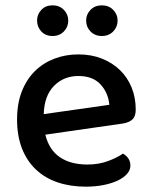

<svg xmlns="http://www.w3.org/2000/svg" viewBox="-20 -686 567 720"><path d="M150 -181Q164 -124 204.5 -96.5Q245 -69 308 -69Q350 -69 385 -82Q420 -95 441 -110Q469 -94 469 -65Q469 -48 456 -33.5Q443 -19 420.5 -8.5Q398 2 367.5 8Q337 14 302 14Q244 14 196.5 -2Q149 -18 115 -50Q81 -82 62.5 -129Q44 -176 44 -238Q44 -298 62 -343.5Q80 -389 111 -419.5Q142 -450 184 -466Q226 -482 274 -482Q322 -482 361.5 -466.5Q401 -451 429.5 -423.5Q458 -396 473.5 -358Q489 -320 489 -275Q489 -250 477 -238.5Q465 -227 442 -223ZM274 -401Q219 -401 182.5 -364Q146 -327 144 -258L390 -293Q386 -338 357 -369.5Q328 -401 274 -401ZM236 -609Q236 -585 219.5 -568Q203 -551 177 -551Q151 -551 135 -568Q119 -585 119 -609Q119 -632 135 -649Q151 -666 177 -666Q203 -666 219.5 -649Q236 -632 236 -609ZM421 -609Q421 -585 404.5 -568Q388 -551 362 -551Q336 -551 319.5 -568Q303 -585 303 -609Q303 -632 319.5 -649Q336 -666 362 -666Q388 -666 404.5 -649Q421 -632 421 -609Z"/></svg>

Font: Baloo Chettan 2 Medium
Style: Regular
Weight: 500
Designer: Maithili Shingre, Unnati Kotecha and Ek Type
Foundry: Ek Type
Version: Version 1.640;hotconv 1.0.111;makeotfexe 2.5.65597; ttfautoh